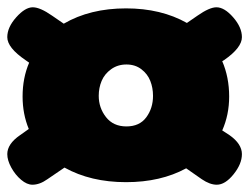

<svg xmlns="http://www.w3.org/2000/svg" viewBox="-20 -579 692 527"><path d="M400 -316Q400 -338 392.5 -357Q385 -376 368 -389Q351 -402 327 -402Q303 -402 285 -389Q267 -376 259 -357Q251 -338 251 -316Q251 -283 271 -257.5Q291 -232 327 -232Q363 -232 381.5 -257Q400 -282 400 -316ZM59 -225Q42 -266 42 -314Q42 -365 60 -407L50 -414Q0 -448 0 -477Q0 -504 24.5 -531.5Q49 -559 70 -559Q90 -559 123 -536L155 -514Q227 -556 326 -556Q422 -556 493 -516L522 -536Q555 -559 574 -559Q596 -559 620 -531.5Q644 -504 644 -477Q644 -448 595 -414L590 -411Q609 -367 609 -314Q609 -264 590 -221L610 -208Q644 -184 644 -156Q644 -129 621 -100.5Q598 -72 575 -72Q556 -72 534 -87L491 -117Q421 -79 326 -79Q229 -79 157 -119L110 -87Q89 -72 69 -72Q54 -72 38 -85.5Q22 -99 11 -119Q0 -139 0 -156Q0 -184 35 -208Z"/></svg>

Font: Coiny 2.0
Style: Regular
Weight: 400
Version: Version 1.001 July 11, 2018